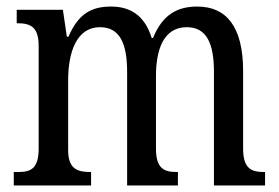

<svg xmlns="http://www.w3.org/2000/svg" viewBox="-20 -566 852 586"><path d="M22 0H258V-41H256C218 -41 188 -49 188 -108V-321C188 -407 214 -483 285 -483C346 -483 368 -433 368 -346V0H523V-41H520C482 -41 456 -50 456 -113V-334C456 -414 479 -483 550 -483C611 -483 633 -433 633 -346V0H789V-41H787C748 -41 722 -50 722 -113V-349C722 -486 670 -546 582 -546C524 -546 477 -524 447 -450H443C421 -522 374 -546 319 -546C259 -546 219 -524 189 -454H184L172 -536H31V-495H33C71 -495 98 -486 98 -426V-113C98 -50 73 -41 35 -41H22Z"/></svg>

Font: Noto Serif Lao Condensed
Style: Regular
Weight: 400
Width: 3
Designer: Monotype Design Team
Foundry: Monotype Imaging Inc.
Version: Version 2.003